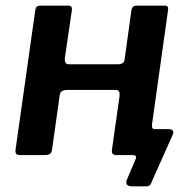

<svg xmlns="http://www.w3.org/2000/svg" viewBox="-20 -550 680 681"><path d="M449 111Q423 111 429 90L462 12Q464 7 461 3.5Q458 0 452 0H413L419 -92H514L519 -107Q518 -99 521 -95.5Q524 -92 530 -92H580Q588 -92 592.5 -87Q597 -82 593 -73L519 93Q516 102 512 106.5Q508 111 497 111ZM52 0Q41 0 37.5 -4.5Q34 -9 35 -18L105 -513Q107 -530 121 -530H223Q237 -530 235 -514L210 -344Q209 -335 212 -328.5Q215 -322 224 -322H398Q408 -322 414.5 -326Q421 -330 422 -339L446 -513Q449 -530 463 -530H565Q579 -530 576 -514L507 -22Q506 -10 500 -5Q494 0 481 0H394Q383 0 379.5 -4.5Q376 -9 377 -18L404 -209Q405 -219 402.5 -225Q400 -231 390 -231H217Q208 -231 201 -227.5Q194 -224 192 -214L165 -22Q164 -10 158 -5Q152 0 139 0Z"/></svg>

Font: Libre Franklin SemiBold
Style: Italic
Weight: 600
Italic angle: -8°
Designer: Pablo Impallari, Rodrigo Fuenzalida, Nhung Nguyen
Foundry: Impallari Type
Version: Version 3.000